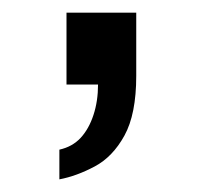

<svg xmlns="http://www.w3.org/2000/svg" viewBox="-20 -133 319 302"><path d="M73.4 149.1V102.4Q93.7 97.9 106.8 83.9Q119.8 69.8 127 47.9Q134.2 26.1 134.2 0H84.6V-113.1H194.3V-13.6Q194.3 46.6 175.7 80.3Q157.2 113.9 128.8 128.9Q100.4 144 73.4 149.1Z"/></svg>

Font: Archivo SemiBold SemiExpanded
Style: Regular
Weight: 600
Width: 6
Version: Version 2.001